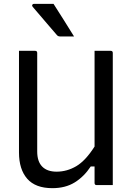

<svg xmlns="http://www.w3.org/2000/svg" viewBox="-20 -965 690 1001"><path d="M253 16Q165 16 122 -33Q79 -82 79 -170V-700H163Q174 -700 174 -689V-175Q174 -123 200 -96.5Q226 -70 275 -70Q329 -70 377.5 -98.5Q426 -127 473 -201V-700H557Q568 -700 568 -689V0H484Q473 0 473 -11V-97H453Q418 -44 369.5 -14Q321 16 253 16ZM259 -945Q288 -899 313 -860Q338 -821 366 -775H293Q282 -775 276 -783Q245 -819 226.5 -840.5Q208 -862 191.5 -881.5Q175 -901 150 -930Q146 -935 148.5 -940Q151 -945 157 -945Z"/></svg>

Font: Recursive Sn Lnr St
Style: Regular
Weight: 400
Version: Version 1.079;hotconv 1.0.112;makeotfexe 2.5.65598; ttfautoh